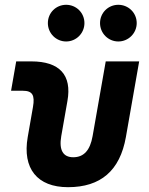

<svg xmlns="http://www.w3.org/2000/svg" viewBox="-20 -775 626 805"><path d="M265.1 9.8C402.3 9.8 482.9 -59.6 507.8 -200.2L563.5 -517.6H423.3L368.2 -204.1C357.9 -145.5 332 -115.7 287.1 -115.7C244.6 -115.7 226.6 -145.5 236.8 -204.1L262.7 -351.6C282.2 -460.4 230 -517.6 111.3 -517.6H47.9L26.4 -394.5H75.7C115.7 -394.5 127 -376.5 118.2 -326.2L96.2 -200.2C73.2 -68.4 136.2 9.8 265.1 9.8ZM476.1 -601.1C518.6 -601.1 553.2 -635.7 553.2 -678.2C553.2 -721.2 518.6 -754.9 476.1 -754.9C433.6 -754.9 399.4 -721.2 399.4 -678.2C399.4 -635.7 433.6 -601.1 476.1 -601.1ZM257.3 -601.1C299.8 -601.1 334 -635.7 334 -678.2C334 -721.2 299.8 -754.9 257.3 -754.9C214.8 -754.9 180.7 -721.2 180.7 -678.2C180.7 -635.7 214.8 -601.1 257.3 -601.1Z"/></svg>

Font: Cascadia Code NF
Style: Bold Italic
Weight: 700
Italic angle: -10°
Monospace: yes
Designer: Aaron Bell
Foundry: Saja Typeworks
Version: Version 2404.023